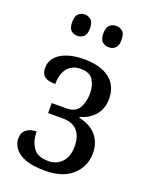

<svg xmlns="http://www.w3.org/2000/svg" viewBox="-142 -819 699 903"><g transform="rotate(20 207.5 -367.5)"><path d="M197 10Q133 10 96 -5Q59 -20 43.5 -43Q28 -66 28 -89Q28 -119 47 -134.5Q66 -150 98 -150Q98 -104 119.5 -71Q141 -38 197 -38Q237 -38 263.5 -65.5Q290 -93 290 -145Q290 -195 266 -222.5Q242 -250 192 -250H119V-300H192Q238 -300 255.5 -331Q273 -362 273 -405Q273 -443 255.5 -470.5Q238 -498 193 -498Q164 -498 144 -484.5Q124 -471 114 -447Q104 -423 104 -390Q78 -390 62.5 -396Q47 -402 40 -414.5Q33 -427 33 -446Q33 -475 51.5 -497.5Q70 -520 106 -533Q142 -546 193 -546Q275 -546 320.5 -511Q366 -476 366 -410Q366 -361 337.5 -328Q309 -295 265 -284V-279Q321 -268 351.5 -232.5Q382 -197 382 -145Q382 -78 334 -34Q286 10 197 10ZM281 -638Q262 -638 248.5 -649.5Q235 -661 235 -691Q235 -721 248.5 -733Q262 -745 281 -745Q299 -745 312.5 -733.5Q326 -722 326 -691Q326 -661 312.5 -649.5Q299 -638 281 -638ZM123 -638Q105 -638 92 -649.5Q79 -661 79 -691Q79 -721 92 -733Q105 -745 123 -745Q141 -745 154.5 -733.5Q168 -722 168 -691Q168 -661 154.5 -649.5Q141 -638 123 -638Z"/></g></svg>

Font: Noto Serif Condensed
Style: Regular
Weight: 400
Width: 3
Designer: Monotype Design Team
Foundry: Monotype Imaging Inc.
Version: Version 2.015